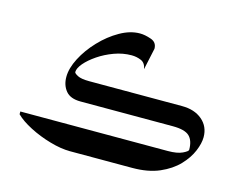

<svg xmlns="http://www.w3.org/2000/svg" viewBox="-72 -557 813 661"><g transform="rotate(15 334.5 -227.0)"><path d="M224.6 0Q191.4 0 151.9 -11.5Q112.3 -22.9 77.6 -40.8Q43 -58.6 23.4 -78.1V-87.9H234.4V0ZM219.7 -87.9H548.8Q582.5 -87.9 600.8 -96.7Q619.1 -105.5 619.1 -110.8Q619.1 -144 602.8 -159.4Q586.4 -174.8 543.5 -174.8H214.4Q178.2 -174.8 161.9 -194.6Q145.5 -214.4 145.5 -244.1Q145.5 -274.9 164.3 -311.3Q183.1 -347.7 213.9 -380.1Q244.6 -412.6 281 -433.3Q317.4 -454.1 352.1 -454.1Q370.1 -454.1 391.8 -446.5Q413.6 -439 413.6 -416L397 -338.9Q393.6 -360.4 377.7 -367.2Q361.8 -374 343.8 -374Q312.5 -374 282 -362.8Q251.5 -351.6 226.3 -334.5Q201.2 -317.4 186 -299.6Q170.9 -281.7 170.9 -268.1Q170.9 -263.7 183.8 -256.8Q196.8 -250 225.6 -250H556.6Q601.1 -250 628.4 -226.8Q655.8 -203.6 655.8 -165.5Q655.8 -143.6 644 -115.5Q632.3 -87.4 607.2 -61Q582 -34.7 542 -17.3Q502 0 445.3 0H219.7Z"/></g></svg>

Font: Lateef
Style: Regular
Weight: 400
Designer: SIL International
Foundry: SIL International
Version: Version 4.200